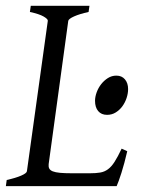

<svg xmlns="http://www.w3.org/2000/svg" viewBox="-20 -635 488 655"><path d="M414.1 -119.1Q404.3 -76.7 394.3 -45.4Q384.3 -14.2 377.9 0H0L2.9 -21Q33.7 -27.8 52.2 -35.9Q70.8 -43.9 71.8 -50.8L143.1 -564Q144 -569.8 128.9 -578.6Q113.8 -587.4 82 -594.2L85 -615.2H285.2L282.2 -594.2Q251.5 -587.4 232.9 -579.1Q214.4 -570.8 212.9 -564L146 -75.2Q145 -66.4 147.9 -60.3Q150.9 -54.2 159.9 -50.5Q168.9 -46.9 184.8 -45.4Q200.7 -43.9 225.1 -43.9H287.1Q307.6 -43.9 322 -46.4Q336.4 -48.8 348.1 -57.4Q359.9 -65.9 370.6 -82.5Q381.3 -99.1 395 -127.9ZM417 -331.1Q417 -316.4 411.9 -300.8Q406.7 -285.2 397.5 -272.5Q388.2 -259.8 375 -251.5Q361.8 -243.2 345.2 -243.2Q325.7 -243.2 314.9 -256.1Q304.2 -269 304.2 -291Q304.2 -304.7 309.8 -320.1Q315.4 -335.4 325.2 -347.9Q335 -360.4 348.1 -368.7Q361.3 -377 377 -377Q395.5 -377 406.2 -364.3Q417 -351.6 417 -331.1Z"/></svg>

Font: Gentium Plus
Style: Italic
Weight: 400
Italic angle: -8°
Designer: J. Victor Gaultney, Annie Olsen, Iska Routamaa
Foundry: SIL International
Version: Version 1.510